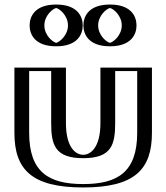

<svg xmlns="http://www.w3.org/2000/svg" viewBox="-20 -811 733 846"><path d="M68.5 -513H245.5V-269C245.5 -168 272.5 -129 346.5 -129C420.5 -129 447.5 -168 447.5 -269V-513H624.5V-226C624.5 -54 538.5 15 346.5 15C154.5 15 68.5 -54 68.5 -226ZM464.5 -791C515.5 -791 556.5 -750 556.5 -699C556.5 -648 515.5 -607 464.5 -607C413.5 -607 372.5 -648 372.5 -699C372.5 -750 413.5 -791 464.5 -791ZM227.5 -791C278.5 -791 319.5 -750 319.5 -699C319.5 -648 278.5 -607 227.5 -607C176.5 -607 135.5 -648 135.5 -699C135.5 -750 176.5 -791 227.5 -791ZM83.5 -498H230.5V-269C230.5 -165.2 262.4 -114 346.5 -114C430.6 -114 462.5 -165.2 462.5 -269V-498H609.5V-226C609.5 -62.5 533.6 0 346.5 0C159.4 0 83.5 -62.5 83.5 -226ZM464.5 -776C421.8 -776 387.5 -741.7 387.5 -699C387.5 -656.3 421.8 -622 464.5 -622C507.2 -622 541.5 -656.3 541.5 -699C541.5 -741.7 507.2 -776 464.5 -776ZM227.5 -776C270.2 -776 304.5 -741.7 304.5 -699C304.5 -656.3 270.2 -622 227.5 -622C184.8 -622 150.5 -656.3 150.5 -699C150.5 -741.7 184.8 -776 227.5 -776ZM83.5 -498V-226C83.5 -62.5 159.4 0 346.5 0C533.6 0 609.5 -62.5 609.5 -226V-498H462.5V-269C462.5 -165.2 430.6 -114 346.5 -114C262.4 -114 230.5 -165.2 230.5 -269V-498ZM464.5 -776C507.2 -776 541.5 -741.7 541.5 -699C541.5 -656.3 507.2 -622 464.5 -622C421.8 -622 387.5 -656.3 387.5 -699C387.5 -741.7 421.8 -776 464.5 -776ZM227.5 -776C184.8 -776 150.5 -741.7 150.5 -699C150.5 -656.3 184.8 -622 227.5 -622C270.2 -622 304.5 -656.3 304.5 -699C304.5 -741.7 270.2 -776 227.5 -776ZM68.5 -513V-226C68.5 -54.2 154.6 15 346.5 15C538.4 15 624.5 -54.2 624.5 -226V-513H447.5V-269C447.5 -168.2 420.1 -129 346.5 -129C272.9 -129 245.5 -168.2 245.5 -269V-513ZM464.5 -791C413.5 -791 372.5 -750 372.5 -699C372.5 -648 413.5 -607 464.5 -607C515.5 -607 556.5 -648 556.5 -699C556.5 -750 515.5 -791 464.5 -791ZM227.5 -791C176.5 -791 135.5 -750 135.5 -699C135.5 -648 176.5 -607 227.5 -607C278.5 -607 319.5 -648 319.5 -699C319.5 -750 278.5 -791 227.5 -791ZM108.5 -498H205.5V-269C205.5 -174.4 221.1 -114 346.5 -114C471.9 -114 487.5 -174.4 487.5 -269V-498H584.5V-226C584.5 -51.9 497.4 0 346.5 0C195.6 0 108.5 -51.9 108.5 -226ZM464.5 -775.8C480.9 -772 516.5 -741.7 516.5 -699C516.5 -656 480.4 -625.9 464.5 -622.2C448.1 -626 412.5 -656.3 412.5 -699C412.5 -742 448.6 -772.1 464.5 -775.8ZM227.5 -775.8C243.9 -772 279.5 -741.7 279.5 -699C279.5 -656 243.4 -625.9 227.5 -622.2C211.1 -626 175.5 -656.3 175.5 -699C175.5 -742 211.6 -772.1 227.5 -775.8ZM43.5 -513V-226C43.5 -64.6 118.9 15 346.5 15C574.1 15 649.5 -64.6 649.5 -226V-513H422.5V-269C422.5 -158.8 377.9 -129 346.5 -129C315.1 -129 270.5 -158.8 270.5 -269V-513ZM464.5 -791C370.4 -791 347.5 -738.3 347.5 -699C347.5 -659.7 370.4 -607 464.5 -607C558.6 -607 581.5 -659.7 581.5 -699C581.5 -738.3 558.6 -791 464.5 -791ZM227.5 -791C133.4 -791 110.5 -738.3 110.5 -699C110.5 -659.7 133.4 -607 227.5 -607C321.6 -607 344.5 -659.7 344.5 -699C344.5 -738.3 321.6 -791 227.5 -791Z"/></svg>

Font: Hussar Outliner
Style: Regular
Weight: 700
Foundry: Cannot Into Space Fonts
Version: Version 0.92